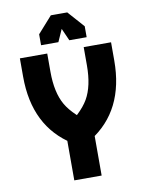

<svg xmlns="http://www.w3.org/2000/svg" viewBox="-97 -768 794 1037"><g transform="rotate(-10 300.0 -250.0)"><path d="M375 -20H225V200H375ZM250 0 390 -75Q279 -149 239.5 -217.5Q200 -286 200 -400V-500H50V-400Q50 -125 250 0ZM350 0Q550 -125 550 -400V-500H400V-400Q400 -286 360.5 -217.5Q321 -149 210 -75L250 0ZM175 -550H270L310 -640V-700H255L175 -610ZM425 -550V-610L345 -700H290V-640L330 -550Z"/></g></svg>

Font: Millimetre
Style: Bold
Weight: 800
Designer: Jérémy Landes
Version: Version 1.0